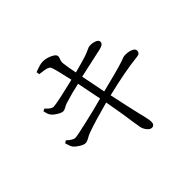

<svg xmlns="http://www.w3.org/2000/svg" viewBox="-178 -952 1188 1188"><g transform="rotate(-45 416.0 -358.0)"><path d="M521 26Q507 26 492 8Q479 -8 474 -28Q472 -37 465 -83Q458 -132 454 -158Q452 -170 447 -199Q438 -254 432 -285Q298 -249 230 -224Q214 -219 195 -207Q177 -197 166 -197Q151 -196 127.5 -210.5Q104 -225 92 -240Q84 -250 74 -286L90 -296Q124 -265 142 -265Q161 -265 258 -288Q343 -307 423 -329Q399 -453 391 -490Q329 -477 255 -454Q244 -450 230 -442Q216 -434 206 -434Q192 -434 168 -449Q144 -464 134 -479Q125 -492 119 -521L135 -529Q137 -527 140 -524Q165 -496 184 -496Q211 -496 380 -537L379 -539Q353 -659 343 -678Q335 -694 284 -699Q270 -701 263 -702L260 -722Q310 -742 333 -742Q363 -742 393.5 -728Q424 -714 425 -698Q425 -690 421 -679Q413 -661 415 -644Q420 -602 431 -549Q475 -560 541 -580Q561 -587 585 -598Q600 -605 604 -605Q628 -607 649 -600Q673 -592 673 -576Q673 -554 636 -546Q499 -516 440 -503Q462 -393 472 -342Q622 -379 676 -397Q688 -401 701 -406Q711 -410 715 -410Q747 -412 771 -402.5Q795 -393 795 -377Q795 -352 765 -350Q651 -338 483 -297Q512 -161 528 -94Q531 -81 536 -61Q546 -21 546 -3Q546 26 521 26Z"/></g></svg>

Font: GenRyuMin TW R
Style: Regular
Weight: 400
Version: Version 1.501;PS 1;hotconv 16.6.51;makeotf.lib2.5.65220